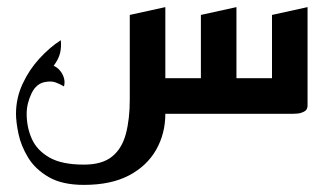

<svg xmlns="http://www.w3.org/2000/svg" viewBox="-20 -320 910 540"><path d="M425 -100H545V-278L645 -300V-100H745V-278L845 -300V-23Q845 -11 835 -6Q825 -1 815 -0.5Q805 0 805 0H425ZM216 200Q155 200 117 178Q79 156 59 123Q39 90 32 56.5Q25 23 25 0Q25 -44 43.5 -84Q62 -124 91 -155.5Q120 -187 151 -207Q153 -188 149 -171Q145 -154 131 -135Q142 -130 149.5 -120.5Q157 -111 160 -100Q163 -89 160 -77Q146 -85 135.5 -88.5Q125 -92 111 -90Q83 -87 69 -58Q55 -29 55 0Q55 38 69.5 70.5Q84 103 119 123Q154 143 216 143Q267 143 295 120.5Q323 98 334 56.5Q345 15 345 -40V-278L445 -300V0Q445 56 419 101.5Q393 147 342.5 173.5Q292 200 216 200Z"/></svg>

Font: Reem Kufi
Style: Regular
Weight: 400
Designer: Khaled Hosny
Version: Version 1.6